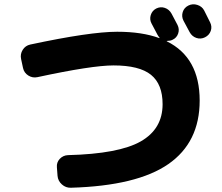

<svg xmlns="http://www.w3.org/2000/svg" viewBox="-20 -847 1040 901"><path d="M938 -798Q943 -788 952.5 -769Q962 -750 966 -742Q976 -722 969 -702Q962 -682 942 -672Q922 -662 901.5 -669Q881 -676 870 -696Q861 -714 841 -750Q831 -770 837.5 -790.5Q844 -811 864 -821Q884 -831 906 -824Q928 -817 938 -798ZM88 -528 79 -570Q74 -593 86.5 -613Q99 -633 122 -638Q403 -698 530 -698Q647 -698 728 -668L729 -670L728 -671Q725 -674 719 -684Q715 -693 705 -710.5Q695 -728 691 -737Q681 -756 687.5 -776.5Q694 -797 713 -807Q733 -817 753.5 -810Q774 -803 785 -783Q789 -774 799 -756.5Q809 -739 813 -730Q823 -710 816 -689.5Q809 -669 789 -660Q779 -655 764 -655Q761 -655 763 -653Q917 -577 917 -375Q917 -179 770 -77Q623 25 313 34Q289 35 270.5 18.5Q252 2 250 -22L247 -62Q245 -85 260.5 -101.5Q276 -118 299 -119Q538 -125 640.5 -183.5Q743 -242 743 -358Q743 -452 688.5 -496Q634 -540 513 -540Q411 -540 156 -485Q133 -480 113 -492.5Q93 -505 88 -528Z"/></svg>

Font: Rounded Mplus 1c ExtraBold
Style: Regular
Weight: 800
Version: Version 1.059.20150529